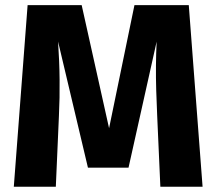

<svg xmlns="http://www.w3.org/2000/svg" viewBox="-20 -713 833 733"><path d="M493.3 -693.4H700.7L753.4 0H592.2L580.1 -271.2Q577.9 -319.5 576.4 -368.3Q574.9 -417 575.4 -464Q575.9 -511.1 578 -554L470.7 -73H315.7L201.7 -554.4Q204.2 -516.3 205.7 -480.4Q207.2 -444.4 207.5 -409.6Q207.9 -374.8 207.3 -340Q206.6 -305.3 204.9 -269.1L193.1 0H32.7L85.4 -693.4H291.8L396.4 -223.5Z"/></svg>

Font: Fira Sans Variable
Style: Regular
Weight: 400
Designer: Carrois Corporate & Edenspiekermann AG
Foundry: Carrois Corporate GbR & Edenspiekermann AG
Version: Version 4.202